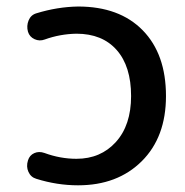

<svg xmlns="http://www.w3.org/2000/svg" viewBox="-20 -550 558 580"><path d="M115.2 -430.7Q99.6 -424.8 84.5 -431.6Q69.3 -438.5 64.5 -454.1Q59.6 -471.7 66.4 -488.3Q73.2 -504.9 89.8 -509.8Q153.3 -529.3 215.8 -530.3Q340.8 -530.3 411.1 -458.5Q481.4 -386.7 481.4 -259.8Q481.4 -135.7 408.2 -63Q335 9.8 215.8 9.8Q152.3 9.8 89.8 -9.8Q73.2 -14.6 65.9 -30.8Q58.6 -46.9 64.5 -65.4Q69.3 -81.1 83.5 -87.4Q97.7 -93.8 114.3 -87.9Q162.1 -70.3 210.9 -70.3Q284.2 -70.3 330.1 -121.1Q376 -171.9 376 -259.8Q376 -349.6 332.5 -398.9Q289.1 -448.2 210.9 -448.2Q161.1 -447.3 115.2 -430.7Z"/></svg>

Font: Rounded Mgen+ 2p medium
Style: Regular
Weight: 500
Designer: [Source Han Sans]
Ryoko NISHIZUKA  (kana & ideographs); Paul D. Hunt (Latin, Greek & Cyrillic); Wenlong ZHANG  (bopomofo
Version: Version 1.059.20150602